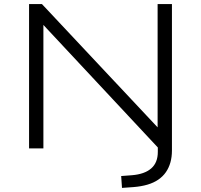

<svg xmlns="http://www.w3.org/2000/svg" viewBox="-20 -725 982 938"><path d="M576 193 572 135 625 131Q686 126 718.5 98Q751 70 751 17V-43L759 4L180 -616H192V0H122V-705H185L763 -89H750V-705H820V10Q820 42 812.5 68.5Q805 95 790.5 116Q776 137 753.5 152.5Q731 168 700.5 177Q670 186 632 189Z"/></svg>

Font: Nunito Sans 10pt Expanded Light
Style: Regular
Weight: 300
Width: 7
Designer: Vernon Adams
Foundry: Vernon Adams
Version: Version 3.101;gftools[0.9.27]